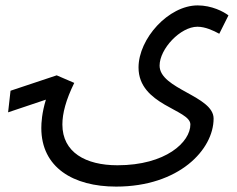

<svg xmlns="http://www.w3.org/2000/svg" viewBox="-20 -504 876 711"><path d="M410 187C643 187 771 50 771 -65C771 -149 571 -174 571 -261C571 -323 648 -405 711 -405C740 -405 770 -391 792 -379L826 -447C808 -461 764 -484 712 -484C604 -484 493 -361 493 -254C493 -114 685 -99 685 -43C685 22 594 108 415 108C297 108 211 60 211 -43C211 -84 224 -134 255 -197L190 -225L19 -168L10 -88L150 -135C135 -86 133 -49 133 -30C133 116 251 187 410 187Z"/></svg>

Font: Noto Sans Arabic UI SmCn
Style: Regular
Weight: 400
Width: 4
Designer: Monotype Design Team, Nadine Chahine and Nizar Qandah
Foundry: Monotype Imaging Inc.
Version: Version 2.010